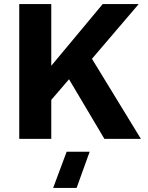

<svg xmlns="http://www.w3.org/2000/svg" viewBox="-20 -680 724 940"><path d="M659.2 -660.2 430.2 -392.1 669.9 0H491.2L317.9 -292L231 -190.9V0H74.2V-660.2H231V-357.9L482.9 -660.2ZM240.2 240.2 306.2 63H418.9L355 240.2Z"/></svg>

Font: Human Sans
Style: Bold
Weight: 700
Designer: Tim Radville
Foundry: Continuum
Version: Version 1.000;FEAKit 1.0